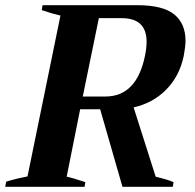

<svg xmlns="http://www.w3.org/2000/svg" viewBox="-38 -720 750 740"><path d="M477 -306 562 -39Q608 -28 631 -18L628 0H434L348 -299H271L219 -39Q240 -35 291 -18L288 0H-18L-14 -20Q9 -27 32.5 -32.5Q56 -38 68 -40L195 -660Q160 -668 123 -681L126 -700H491Q590 -700 633.5 -664.5Q677 -629 677 -563Q677 -541 670 -504Q654 -427 603 -375Q552 -323 477 -306ZM527 -559Q527 -650 431 -650H343L281 -348H368Q489 -348 521 -506Q527 -536 527 -559Z"/></svg>

Font: Trirong
Style: Bold Italic
Weight: 700
Italic angle: -12°
Designer: Katatrad Team
Foundry: CadsonDemak
Version: Version 1.001